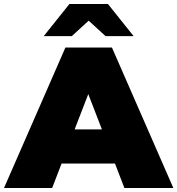

<svg xmlns="http://www.w3.org/2000/svg" viewBox="-39 -937 884 957"><path d="M534 -122H268L221 0H-19L287 -700H519L825 0H581ZM469 -292 401 -468 333 -292ZM487 -757 403 -834 319 -757H179L307 -917H499L627 -757Z"/></svg>

Font: AtCorfu Sans
Style: AtCorfu Sans Black
Weight: 900
Designer: Kostas Teopoulos
Foundry: Kostas Teopoulos
Version: Version 1.00 July 8, 2025, initial release